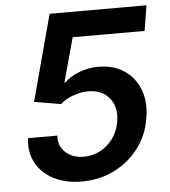

<svg xmlns="http://www.w3.org/2000/svg" viewBox="-53 -775 737 833"><g transform="rotate(-5 316.0 -358.5)"><path d="M270.6 9.9Q199.6 9.9 147.9 -16.9Q96.2 -43.7 71 -90.7Q45.8 -137.8 53.6 -197.8H181.5Q177.6 -153.4 208.3 -125Q239 -96.6 287.6 -96.6Q346.6 -96.6 390.8 -135.7Q435 -174.7 445.3 -235.8Q455.6 -297.9 423.5 -337.7Q391.3 -377.5 331 -377.5Q298.7 -377.5 264.9 -365.2Q231.2 -353 209.2 -332.7L93.4 -352.3L193.9 -727.3H615.8L598 -617.2H284.8L231.9 -424.4H236.2Q260.3 -448.5 299.9 -464.1Q339.5 -479.8 383.9 -479.8Q449.9 -479.8 496.4 -448.7Q543 -417.6 563.7 -363.3Q584.5 -308.9 572.4 -239Q561.1 -166.9 518.6 -110.6Q476.2 -54.3 412.1 -22.2Q348 9.9 270.6 9.9Z"/></g></svg>

Font: Inter UI Semi Bold
Style: Italic
Weight: 600
Italic angle: -9.39999°
Designer: Rasmus Andersson
Foundry: rsms
Version: 3.2;8d6f07862